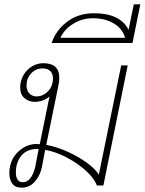

<svg xmlns="http://www.w3.org/2000/svg" viewBox="-20 -854 666 884"><path d="M23 -57Q23 -72 26 -87Q35 -132 70.5 -161.5Q106 -191 148 -191Q158 -191 163 -190L208 -410Q194 -397 175.5 -391Q157 -385 139 -385Q114 -385 93.5 -401.5Q73 -418 73 -451Q73 -482 88 -508Q103 -534 127.5 -548.5Q152 -563 179 -563Q253 -563 253 -496Q253 -478 249 -461L193 -187Q242 -178 292.5 -155Q343 -132 381.5 -103.5Q420 -75 435 -50L538 -553H568L456 0H426Q414 -33 375.5 -68Q337 -103 286 -129.5Q235 -156 188 -164L173 -85Q165 -46 140.5 -18Q116 10 80 10Q50 10 36.5 -8.5Q23 -27 23 -57ZM222 -474Q224 -486 224 -492Q224 -514 212 -526.5Q200 -539 175 -539Q144 -539 123 -515.5Q102 -492 102 -460Q102 -438 115 -424Q128 -410 149 -410Q174 -410 195.5 -428.5Q217 -447 222 -474ZM142 -85 158 -168H150Q104 -168 78.5 -137.5Q53 -107 53 -59Q53 -39 61 -27Q69 -15 85 -15Q106 -15 120.5 -34.5Q135 -54 142 -85Z M413 -793Q533 -793 572 -717L596 -834H626L590 -656H218Q236 -713 288 -753Q340 -793 413 -793ZM556 -680Q544 -722 504 -746Q464 -770 407 -770Q358 -770 317 -744.5Q276 -719 258 -680Z"/></svg>

Font: Taviraj Thin
Style: Italic
Weight: 250
Italic angle: -12°
Designer: Katatrad Team
Foundry: CadsonDemak
Version: Version 1.001